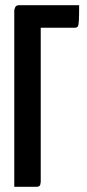

<svg xmlns="http://www.w3.org/2000/svg" viewBox="-20 -720 336 740"><path d="M35 0V-681Q35 -681 38 -690.5Q41 -700 54 -700H285Q285 -659 284 -640.5Q283 -622 279.5 -617.5Q276 -613 266 -613H137V-19Q137 -19 135.5 -9.5Q134 0 120 0Z"/></svg>

Font: Yanone Kaffeesatz SemiBold
Style: Regular
Weight: 600
Designer: Yanone (Cyrillic: Daniel Pouzeot, Huerta Tipografica, and Cyreal)
Foundry: Yanone
Version: Version 2.003